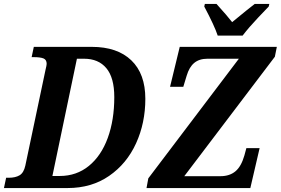

<svg xmlns="http://www.w3.org/2000/svg" viewBox="-42 -951 1420 971"><path d="M-11 -52H2Q36 -52 57 -64.5Q78 -77 86 -113L188 -597Q194 -621 194 -628Q194 -649 178 -655.5Q162 -662 129 -662H118L129 -714H422Q551 -714 622 -646Q693 -578 693 -451Q693 -329 646 -226Q599 -123 510 -61.5Q421 0 300 0H-22ZM260 -61Q345 -61 407.5 -112Q470 -163 503 -253.5Q536 -344 536 -460Q536 -558 496 -606Q456 -654 383 -654H347L223 -61ZM708 -49 1166 -654H1007Q966 -654 940.5 -633Q915 -612 902 -568L885 -512H818L867 -714H1358L1348 -664L890 -60H1073Q1119 -60 1148.5 -84.5Q1178 -109 1194 -165L1204 -202H1271L1224 0H699ZM991 -918 994 -931H1053Q1110 -868 1132 -839Q1217 -909 1246 -931H1320L1317 -918Q1311 -912 1264 -862.5Q1217 -813 1185 -771H1059Q1043 -820 991 -918Z"/></svg>

Font: Noto Serif Narrow
Style: Bold Italic
Weight: 700
Width: 4
Italic angle: -12°
Designer: Monotype Design Team
Foundry: Monotype Imaging Inc.
Version: Version 1.001